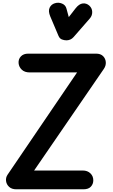

<svg xmlns="http://www.w3.org/2000/svg" viewBox="-20 -1401 833 1421"><path d="M101 0Q67 0 47.5 -18Q28 -36 24.8 -61.2Q21.5 -86.5 36 -108L550.5 -865H199.5Q162.5 -865 141.2 -885.2Q120 -905.5 117.5 -934Q115.5 -963.5 134.8 -983.8Q154 -1004 189 -1004H691Q724.5 -1004 742.8 -985.8Q761 -967.5 763 -941.2Q765 -915 748.5 -891L232.5 -139H592.5Q627.5 -139 649 -118.2Q670.5 -97.5 670.5 -66.5Q670.5 -39 652.5 -19.5Q634.5 0 597.5 0ZM472 -1102.5Q455 -1102.5 438.2 -1109Q421.5 -1115.5 413 -1135.5L352 -1279.5Q335.5 -1318.5 347.2 -1343.8Q359 -1369 386 -1377Q413 -1385.5 439.2 -1374.5Q465.5 -1363.5 472 -1337L489 -1274.5L539.5 -1339.5Q565.5 -1372.5 592.5 -1375.5Q619.5 -1378.5 641 -1359.5Q662 -1340 662.5 -1312.5Q663 -1285 644.5 -1264L524.5 -1126.5Q513.5 -1114 499.8 -1108.2Q486 -1102.5 472 -1102.5Z"/></svg>

Font: Edu SA Hand
Style: Bold
Weight: 700
Designer: Tina and Corey Anderson, Eben Sorkin, Mirko Velimirovic
Foundry: Google for Education
Version: Version 2.000